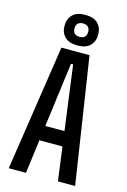

<svg xmlns="http://www.w3.org/2000/svg" viewBox="-125 -884 626 943"><g transform="rotate(15 188.0 -412.5)"><path d="M19 0 115.5 -639H258.5L356.5 0H269L192.5 -574.5H181.5L106.5 0ZM102.5 -171.5V-247H272V-171.5ZM102.5 -746V-748Q102.5 -782 123.8 -803.5Q145 -825 188 -825Q231 -825 252.2 -803.5Q273.5 -782 273.5 -748V-746Q273.5 -712.5 252.2 -691Q231 -669.5 188 -669.5Q145 -669.5 123.8 -691Q102.5 -712.5 102.5 -746ZM153 -746.5Q153 -730.5 162 -721.8Q171 -713 188 -713Q204.5 -713 213.5 -721.8Q222.5 -730.5 222.5 -746.5V-748Q222.5 -764 213.5 -772.8Q204.5 -781.5 188 -781.5Q171 -781.5 162 -772.8Q153 -764 153 -748Z"/></g></svg>

Font: Anek Latin Condensed Medium
Style: Regular
Weight: 500
Width: 3
Designer: Yesha Goshar
Foundry: Ek Type
Version: Version 1.003